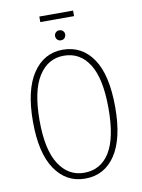

<svg xmlns="http://www.w3.org/2000/svg" viewBox="-97 -956 761 1031"><g transform="rotate(-10 283.5 -440.0)"><path d="M375 -859.9H190.9V-890.1H375ZM283.2 -798.8Q295.4 -798.8 303.2 -791Q311 -783.2 311 -772Q311 -760.3 303.5 -752.2Q295.9 -744.1 283.2 -744.1Q271.5 -744.1 263.7 -752.2Q255.9 -760.3 255.9 -772Q255.9 -782.7 263.7 -790.8Q271.5 -798.8 283.2 -798.8ZM283.2 -692.9Q387.7 -692.9 447.8 -604.7Q507.8 -516.6 507.8 -339.8Q507.8 -168.9 448.2 -79.6Q388.7 9.8 283.2 9.8Q180.2 9.8 119.6 -79.3Q59.1 -168.5 59.1 -338.9Q59.1 -512.2 119.9 -602.5Q180.7 -692.9 283.2 -692.9ZM283.2 -660.2Q196.3 -660.2 145.8 -580.6Q95.2 -501 95.2 -338.9Q95.2 -180.7 146 -101.3Q196.8 -22 283.2 -22Q373.5 -22 422.4 -100.3Q471.2 -178.7 471.2 -339.8Q471.2 -502.9 421.6 -581.5Q372.1 -660.2 283.2 -660.2Z"/></g></svg>

Font: Fira Sans Compressed UltraLight
Style: Regular
Weight: 200
Width: 1
Designer: Carrois Corporate & Edenspiekermann AG
Foundry: Carrois Corporate GbR & Edenspiekermann AG
Version: Version 4.203;PS 004.203;hotconv 1.0.88;makeotf.lib2.5.64775